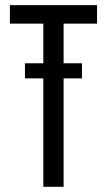

<svg xmlns="http://www.w3.org/2000/svg" viewBox="-20 -720 412 740"><path d="M225.1 -476.1H295.9V-418H225.1V0H147V-418H76.2V-476.1H147V-628.9H18.1V-700.2H354V-628.9H225.1Z"/></svg>

Font: Bebas Neue Regular
Style: Regular
Weight: 400
Designer: Ryoichi Tsunekawa
Foundry: Ryoichi Tsunekawa
Version: Version 001.003